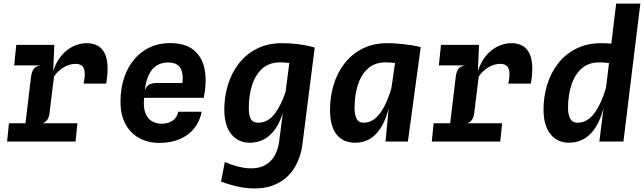

<svg xmlns="http://www.w3.org/2000/svg" viewBox="-20 -800 3640 1085"><path d="M20 0 30.5 -103.5H124L155 -362.5Q159 -396 171 -411.5Q183 -427 211.5 -430.5H60L72 -546.5H287L280.5 -398Q296.5 -448.5 325.5 -483.8Q354.5 -519 392 -537.5Q429.5 -556 470.5 -556Q543 -556 571.2 -499.5Q599.5 -443 580 -327.5H452.5Q465 -386.5 454 -412.8Q443 -439 407.5 -439Q382.5 -439 359 -429Q335.5 -419 316.2 -402.5Q297 -386 285 -366.5L260 -162.5Q257.5 -137.5 247 -122.8Q236.5 -108 219 -103.5H417.5L407 0Z M881 7.5Q815.5 7.5 765.8 -20.2Q716 -48 688.2 -100.5Q660.5 -153 661 -226.5Q661 -300.5 681.5 -361Q702 -421.5 739 -465.2Q776 -509 827.2 -532.8Q878.5 -556.5 940 -556.5Q1028 -556.5 1076 -516.2Q1124 -476 1136.8 -406.2Q1149.5 -336.5 1131.5 -247.5H794.5Q789 -194 801.2 -161.8Q813.5 -129.5 838 -115.2Q862.5 -101 892 -101Q929 -101 954.5 -117.5Q980 -134 987.5 -168.5H1119.5Q1109.5 -114.5 1077.5 -74.8Q1045.5 -35 995.5 -13.8Q945.5 7.5 881 7.5ZM798 -286Q805 -312 822.2 -321.5Q839.5 -331 864.5 -331H1011Q1015 -369.5 1008 -395.2Q1001 -421 981.8 -434Q962.5 -447 929.5 -447Q893 -447 865.2 -429.5Q837.5 -412 820.5 -376.2Q803.5 -340.5 798 -286Z M1229 226.5 1250.5 115.5Q1327.5 148 1383 151Q1438.5 154 1475 134.8Q1511.5 115.5 1531.2 80.8Q1551 46 1557 3L1578 -161Q1567.5 -127 1553 -99.5Q1525 -47 1484.2 -20.2Q1443.5 6.5 1391.5 6.5Q1325 6.5 1286.2 -42.8Q1247.5 -92 1247.5 -180.5Q1247.5 -254 1268.2 -321.5Q1289 -389 1330.2 -441.8Q1371.5 -494.5 1432.5 -525.2Q1493.5 -556 1573.5 -556Q1616.5 -556 1652.2 -551.8Q1688 -547.5 1715 -542Q1741 -536.5 1757 -531.5H1758.5L1688.5 19Q1682 68.5 1661.8 114.5Q1641.5 160.5 1605.8 195.8Q1570 231 1517 249.8Q1464 268.5 1392.5 264.2Q1321 260 1229 226.5ZM1594 -282 1615 -444Q1602 -445.5 1589.5 -446.5Q1572.5 -447.5 1562 -447.5Q1501 -447.5 1462 -412.2Q1423 -377 1404.5 -318.5Q1386 -260 1386 -191Q1386 -144.5 1398.5 -125.5Q1411 -106.5 1440 -106.5Q1495.5 -106.5 1536 -162Q1570 -209 1594 -282Z M2158.5 0 2176.5 -189Q2163.5 -135.5 2142.5 -96Q2115.5 -45 2076.5 -19.2Q2037.5 6.5 1987 6.5Q1920.5 6.5 1882.8 -39.2Q1845 -85 1845 -180.5Q1845 -254 1865.5 -321.5Q1886 -389 1927 -441.8Q1968 -494.5 2028.8 -525.2Q2089.5 -556 2170 -556Q2201 -556 2236.8 -552.8Q2272.5 -549.5 2304.8 -544.5Q2337 -539.5 2357.5 -533.5L2285 0ZM2212.5 -444Q2199 -445.5 2187.5 -446.5Q2169 -447.5 2158.5 -447.5Q2097.5 -447.5 2058.8 -412.2Q2020 -377 2001.8 -318.5Q1983.5 -260 1983.5 -191Q1983.5 -153 1994.8 -129.8Q2006 -106.5 2035 -106.5Q2072 -106.5 2101.2 -131.5Q2130.5 -156.5 2153.5 -202Q2174.5 -244 2191.5 -300Z M2420 0 2430.5 -103.5H2524L2555 -362.5Q2559 -396 2571 -411.5Q2583 -427 2611.5 -430.5H2460L2472 -546.5H2687L2680.5 -398Q2696.5 -448.5 2725.5 -483.8Q2754.5 -519 2792 -537.5Q2829.5 -556 2870.5 -556Q2943 -556 2971.2 -499.5Q2999.5 -443 2980 -327.5H2852.5Q2865 -386.5 2854 -412.8Q2843 -439 2807.5 -439Q2782.5 -439 2759 -429Q2735.5 -419 2716.2 -402.5Q2697 -386 2685 -366.5L2660 -162.5Q2657.5 -137.5 2647 -122.8Q2636.5 -108 2619 -103.5H2817.5L2807 0Z M3195.5 6.5Q3129 6.5 3090.2 -42.8Q3051.5 -92 3051.5 -180.5Q3051.5 -254 3072.2 -321.5Q3093 -389 3134.2 -441.8Q3175.5 -494.5 3236.5 -525.2Q3297.5 -556 3377.5 -556Q3404 -556 3434.5 -553.5L3462 -779.5H3598.5L3503 0H3367L3390.5 -190.5Q3377 -136 3355 -96Q3327 -45 3286.5 -19.2Q3246 6.5 3195.5 6.5ZM3421.5 -443.5Q3407 -445.5 3393.5 -446.5Q3376.5 -447.5 3366 -447.5Q3305 -447.5 3266 -412.2Q3227 -377 3208.5 -318.5Q3190 -260 3190 -191Q3190 -151 3202.5 -128.8Q3215 -106.5 3244 -106.5Q3299.5 -106.5 3340 -162Q3379 -216 3404.5 -303.5Z"/></svg>

Font: Spline Sans Mono SemiBold
Style: Italic
Weight: 600
Italic angle: -4°
Monospace: yes
Version: Version 1.004